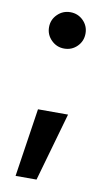

<svg xmlns="http://www.w3.org/2000/svg" viewBox="-79 -546 429 749"><g transform="rotate(10 135.5 -171.0)"><path d="M38.1 162.1 79.1 -108.9H198.2L121.1 162.1ZM138.2 -359.9Q108.4 -359.9 87.2 -381.1Q65.9 -402.3 65.9 -432.1Q65.9 -461.9 87.2 -482.9Q108.4 -503.9 138.2 -503.9Q168.5 -503.9 189.5 -482.9Q210.4 -461.9 210.4 -432.1Q210.4 -401.9 189.5 -380.9Q168.5 -359.9 138.2 -359.9Z"/></g></svg>

Font: Inter Cardless Tabular Medium
Style: Regular
Weight: 500
Designer: Rasmus Andersson
Foundry: rsms
Version: Version 4.000;git-4fc901f